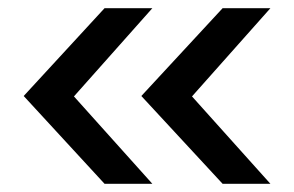

<svg xmlns="http://www.w3.org/2000/svg" viewBox="-20 -548 719 470"><path d="M353 -98H236L38 -313L236 -528H353L161 -312ZM642 -98H525L326 -313L525 -528H642L450 -312Z"/></svg>

Font: Be Vietnam SemiBold
Style: Regular
Weight: 600
Designer: Gabriel Lam
Foundry: TypeRant
Version: Version 4.000